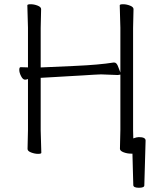

<svg xmlns="http://www.w3.org/2000/svg" viewBox="-20 -720 741 906"><path d="M609 -67Q625 -73 635 -73Q667 -73 667 -57V-56L661 155Q661 166 635.5 166Q610 166 609 154Q608 131 607 82.5Q606 34 605 5H600H598Q580 5 563 -1.5Q546 -8 546 -18L548 -107V-368L536 -366L457 -369L434 -368L415 -367Q397 -366 368 -364Q339 -362 306.5 -360.5Q274 -359 229.5 -356Q185 -353 177 -353H172V-105L175 1Q175 6 159.5 6Q144 6 127 -0.5Q110 -7 110 -17L112 -106V-347Q103 -344 99 -344H98Q88 -344 79.5 -360.5Q71 -377 71 -390Q71 -403 77 -403H78L112 -402V-589L109 -695Q109 -700 125 -700Q141 -700 157.5 -693.5Q174 -687 174 -677L172 -588V-402H177Q178 -402 199.5 -403Q221 -404 334.5 -409Q448 -414 516 -425H519Q531 -425 538 -404L548 -378V-589L545 -695Q545 -700 561 -700Q577 -700 593.5 -693.5Q610 -687 610 -677L608 -588V-106Z"/></svg>

Font: LXGW WenKai Lite Light
Style: Regular
Weight: 300
Designer: LXGW / Fontworks Inc.
Foundry: LXGW / Fontworks Inc.
Version: Version 1.511; March 25, 2025